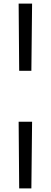

<svg xmlns="http://www.w3.org/2000/svg" viewBox="-20 -780 283 1071"><path d="M87 -385 84 -760H159L155 -385ZM87 271 84 -101H159L155 271Z"/></svg>

Font: Lora
Style: Regular
Weight: 400
Designer: Olga Karpushina, Alexei Vanyashin (Cyrillic)
Foundry: Cyreal
Version: Version 3.005; ttfautohint (v1.8.4.7-5d5b)